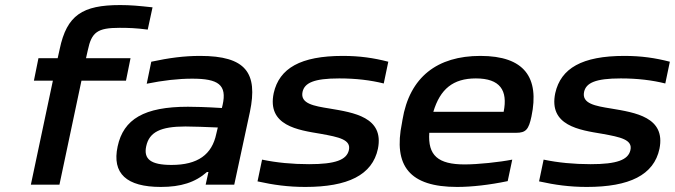

<svg xmlns="http://www.w3.org/2000/svg" viewBox="-20 -730 2668 759"><path d="M453 -620C488 -620 518 -619 564 -613L583 -701C528 -707 496 -710 455 -710C306 -710 244 -670 216 -536L208 -500H132L114 -411H189L102 0H215L302 -411H478L496 -500H320L327 -531C342 -603 365 -620 453 -620Z M771 -509C707 -509 648 -501 578 -486L560 -399C624 -412 684 -419 740 -419C843 -419 878 -395 860 -315L857 -303C794 -307 748 -308 723 -308C550 -308 468 -259 445 -151C422 -44 480 9 616 9C695 9 752 -9 798 -50H804L793 0H906L968 -288C1000 -442 952 -509 771 -509ZM558 -152C570 -208 615 -230 713 -230C742 -230 795 -228 841 -226L835 -201C818 -119 762 -78 658 -78C576 -78 547 -101 558 -152Z M1248 -201C1320 -188 1369 -178 1359 -136C1350 -98 1306 -81 1202 -81C1135 -81 1073 -87 1016 -99L998 -13C1061 1 1119 9 1187 9C1355 9 1452 -38 1474 -142C1499 -267 1378 -285 1283 -301C1221 -311 1166 -320 1176 -367C1184 -402 1220 -420 1321 -420C1387 -420 1445 -413 1497 -400L1515 -486C1457 -501 1402 -509 1335 -509C1168 -509 1084 -460 1062 -362C1035 -233 1158 -216 1248 -201Z M2081 -270C2113 -423 2054 -509 1879 -509C1709 -509 1599 -426 1571 -256L1569 -244C1534 -74 1599 9 1787 9C1845 9 1915 1 1987 -14L2005 -99C1955 -89 1869 -80 1817 -80C1711 -80 1671 -116 1677 -205H2020C2059 -205 2070 -218 2081 -270ZM1693 -288C1720 -378 1771 -420 1861 -420C1957 -420 1988 -373 1971 -288Z M2361 -201C2433 -188 2482 -178 2472 -136C2463 -98 2419 -81 2315 -81C2248 -81 2186 -87 2129 -99L2111 -13C2174 1 2232 9 2300 9C2468 9 2565 -38 2587 -142C2612 -267 2491 -285 2396 -301C2334 -311 2279 -320 2289 -367C2297 -402 2333 -420 2434 -420C2500 -420 2558 -413 2610 -400L2628 -486C2570 -501 2515 -509 2448 -509C2281 -509 2197 -460 2175 -362C2148 -233 2271 -216 2361 -201Z"/></svg>

Font: LT Wave Medium
Style: Italic
Weight: 500
Designer: Daniel Lyons
Version: Version 2.5 (Glyphs App)